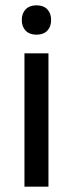

<svg xmlns="http://www.w3.org/2000/svg" viewBox="-20 -700 273 720"><path d="M71.7 0V-500H161.7V0ZM116.7 -570Q90.8 -570 76.2 -585Q61.7 -600 61.7 -625Q61.7 -650 76.2 -665Q90.8 -680 116.7 -680Q143.3 -680 157.5 -665Q171.7 -650 171.7 -625Q171.7 -600 157.5 -585Q143.3 -570 116.7 -570Z"/></svg>

Font: Familjen Grotesk GF
Style: Regular
Weight: 400
Designer: Anders Wikstroem, Jonas Baeckman, Matilda Gysing, Kristian Moeller
Foundry: Familjen STHLM AB
Version: Version 2.000; Beta; Release 4; Build 6